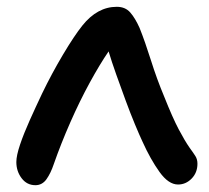

<svg xmlns="http://www.w3.org/2000/svg" viewBox="-20 -532 613 564"><path d="M84 12Q59 12 43.5 -8.5Q28 -29 28 -56Q28 -75 39 -107.5Q50 -140 67.5 -179Q85 -218 104 -258Q132 -316 165 -371.5Q198 -427 222 -457Q266 -512 323 -512Q348 -512 362.5 -495.5Q377 -479 390 -450Q406 -410 423.5 -354.5Q441 -299 462 -249Q487 -186 505 -152Q523 -118 537 -98Q548 -83 554 -73.5Q560 -64 560 -51Q560 -25 543 -7.5Q526 10 503 10Q475 10 448.5 -27Q422 -64 399 -115Q390 -134 376.5 -166.5Q363 -199 349 -237Q335 -275 321.5 -313Q308 -351 299 -381Q273 -343 243.5 -289Q214 -235 186.5 -172.5Q159 -110 138 -50Q129 -23 116.5 -5.5Q104 12 84 12Z"/></svg>

Font: Shantell Sans Normal
Style: Regular
Weight: 500
Designer: Stephen Nixon, Anya Danilova, Shantell Martin
Foundry: Arrow Type
Version: Version 1.009;[a7da0bfa3]